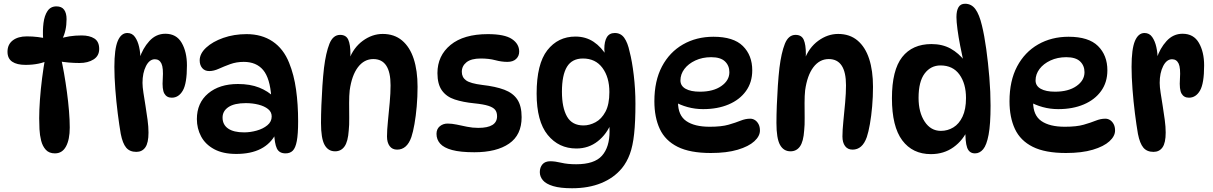

<svg xmlns="http://www.w3.org/2000/svg" viewBox="-20 -808 6470 1024"><path d="M230 -602H210Q207 -646 212 -685.5Q217 -725 233.5 -749.5Q250 -774 281 -774Q309 -774 322 -756Q335 -738 335 -706Q335 -643 311 -598L293 -600Q347 -619 415 -619Q458 -619 483.5 -602.5Q509 -586 509 -547Q509 -510 479 -491Q449 -472 404 -472Q377 -472 346.5 -474.5Q316 -477 287 -483L304 -504Q313 -466 321.5 -417.5Q330 -369 337 -317Q344 -265 348 -216Q352 -167 352 -128Q352 -64 332 -27Q312 10 273 10Q242 10 224.5 -9Q207 -28 199.5 -57.5Q192 -87 190.5 -119Q189 -151 189 -177Q189 -221 193 -276.5Q197 -332 204.5 -391Q212 -450 222 -505L242 -488Q191 -462 116 -462Q70 -462 45 -479Q20 -496 20 -532Q20 -571 48 -592.5Q76 -614 123 -614Q154 -614 181.5 -610.5Q209 -607 230 -602Z M590 -451Q590 -547 608 -589.5Q626 -632 659 -632Q685 -632 700 -610.5Q715 -589 722 -557.5Q729 -526 729 -494L724 -496Q741 -550 776.5 -589Q812 -628 862 -628Q921 -628 949 -579.5Q977 -531 977 -459Q977 -363 955 -325Q933 -287 896 -287Q869 -287 856.5 -309Q844 -331 848 -387Q852 -446 841 -469Q830 -492 806 -492Q777 -492 758.5 -455.5Q740 -419 740 -366Q740 -345 745 -313Q750 -281 756 -243.5Q762 -206 767 -169Q772 -132 772 -101Q772 -46 755 -22Q738 2 707 2Q672 2 653 -20.5Q634 -43 624 -94Q616 -140 608 -203Q600 -266 595 -332Q590 -398 590 -451Z M1503 10Q1469 10 1456.5 -16.5Q1444 -43 1442 -101L1452 -96Q1396 13 1240 13Q1169 13 1122 -12.5Q1075 -38 1052.5 -80.5Q1030 -123 1030 -173Q1030 -259 1090 -309.5Q1150 -360 1249 -360Q1314 -360 1362 -341Q1410 -322 1444 -288L1427 -290Q1420 -391 1383.5 -434.5Q1347 -478 1280 -478Q1241 -478 1208 -466Q1175 -454 1147.5 -441.5Q1120 -429 1096 -429Q1072 -429 1058.5 -445Q1045 -461 1045 -486Q1045 -522 1079.5 -554Q1114 -586 1171 -606Q1228 -626 1295 -626Q1376 -626 1434 -587Q1492 -548 1522 -473Q1548 -409 1559 -330Q1570 -251 1570 -161Q1570 -93 1563 -56Q1556 -19 1541.5 -4.5Q1527 10 1503 10ZM1282 -102Q1315 -102 1349 -111.5Q1383 -121 1406 -140Q1429 -159 1429 -187Q1429 -211 1409.5 -226.5Q1390 -242 1358.5 -250Q1327 -258 1291 -258Q1230 -258 1198.5 -237Q1167 -216 1167 -181Q1167 -143 1196.5 -122.5Q1226 -102 1282 -102Z M1794 -622Q1826 -622 1837.5 -596Q1849 -570 1849 -519Q1849 -507 1847.5 -493.5Q1846 -480 1843 -469L1841 -489Q1865 -554 1915 -590.5Q1965 -627 2021 -627Q2083 -627 2124.5 -592Q2166 -557 2186.5 -494Q2207 -431 2207 -345Q2207 -292 2202.5 -240.5Q2198 -189 2190.5 -146.5Q2183 -104 2174 -77Q2162 -43 2143 -26.5Q2124 -10 2098 -10Q2072 -10 2058 -29Q2044 -48 2044 -80Q2044 -114 2049 -162.5Q2054 -211 2058.5 -261.5Q2063 -312 2063 -353Q2063 -493 1971 -493Q1922 -493 1889 -449.5Q1856 -406 1845 -326Q1842 -299 1842 -259Q1842 -219 1842.5 -179.5Q1843 -140 1840 -113Q1836 -53 1817.5 -27Q1799 -1 1767 -1Q1730 -1 1711 -35.5Q1692 -70 1692 -152Q1692 -194 1694 -246Q1696 -298 1699.5 -350.5Q1703 -403 1708 -446Q1718 -527 1737 -574.5Q1756 -622 1794 -622Z M2582 -626Q2671 -626 2710 -600Q2749 -574 2749 -533Q2749 -509 2732.5 -493.5Q2716 -478 2686 -478Q2655 -478 2621.5 -487Q2588 -496 2544 -496Q2493 -496 2468 -476Q2443 -456 2443 -425Q2443 -396 2465.5 -379.5Q2488 -363 2552 -355Q2623 -347 2669.5 -329.5Q2716 -312 2739 -277.5Q2762 -243 2762 -183Q2762 -88 2695 -42Q2628 4 2510 4Q2435 4 2391 -8Q2347 -20 2327.5 -42Q2308 -64 2308 -94Q2308 -120 2325.5 -134.5Q2343 -149 2367 -149Q2390 -149 2416 -143.5Q2442 -138 2471 -132Q2500 -126 2531 -126Q2631 -126 2631 -188Q2631 -209 2621 -222Q2611 -235 2585 -243.5Q2559 -252 2509 -257Q2449 -263 2405 -277.5Q2361 -292 2337 -325.5Q2313 -359 2313 -418Q2313 -511 2383 -568.5Q2453 -626 2582 -626Z M3054 -16Q2960 -16 2901 -88.5Q2842 -161 2842 -309Q2842 -467 2899 -540Q2956 -613 3049 -613Q3104 -613 3146 -585Q3188 -557 3218 -506L3210 -492Q3207 -506 3205 -522Q3203 -538 3203 -546Q3203 -587 3216.5 -609.5Q3230 -632 3259 -632Q3291 -632 3309.5 -606Q3328 -580 3338 -532Q3351 -483 3360 -407.5Q3369 -332 3369 -255Q3369 -159 3362 -94Q3355 -29 3339 14Q3323 57 3297 89Q3254 141 3186.5 168.5Q3119 196 3031 196Q2968 196 2930 184.5Q2892 173 2875.5 153.5Q2859 134 2859 110Q2859 85 2873 68.5Q2887 52 2915 52Q2940 52 2973.5 60Q3007 68 3053 68Q3150 68 3190.5 22.5Q3231 -23 3231 -108Q3231 -131 3228 -162L3242 -157Q3217 -93 3168 -54.5Q3119 -16 3054 -16ZM3092 -139Q3124 -139 3156 -156Q3188 -173 3209 -212Q3230 -251 3230 -317Q3230 -396 3193 -446Q3156 -496 3089 -496Q3031 -496 3004 -452Q2977 -408 2977 -319Q2977 -234 3004 -186.5Q3031 -139 3092 -139Z M3771 8Q3660 8 3594 -25Q3528 -58 3499 -120Q3470 -182 3470 -268Q3470 -377 3510.5 -453.5Q3551 -530 3622.5 -571Q3694 -612 3785 -612Q3892 -612 3942 -562.5Q3992 -513 3992 -433Q3992 -369 3958.5 -322.5Q3925 -276 3866 -251Q3807 -226 3730 -226Q3687 -226 3647 -237Q3607 -248 3575 -267L3599 -311Q3596 -287 3596 -263Q3596 -193 3640 -162.5Q3684 -132 3765 -132Q3828 -132 3866 -143Q3904 -154 3930 -164.5Q3956 -175 3981 -175Q3995 -175 4006.5 -167.5Q4018 -160 4025.5 -146Q4033 -132 4033 -112Q4033 -82 4003 -54.5Q3973 -27 3914.5 -9.5Q3856 8 3771 8ZM3713 -319Q3784 -319 3827 -349Q3870 -379 3870 -423Q3870 -458 3846.5 -480.5Q3823 -503 3773 -503Q3726 -503 3688.5 -485.5Q3651 -468 3630 -440Q3609 -412 3609 -379Q3609 -350 3636.5 -334.5Q3664 -319 3713 -319Z M4223 -622Q4255 -622 4266.5 -596Q4278 -570 4278 -519Q4278 -507 4276.5 -493.5Q4275 -480 4272 -469L4270 -489Q4294 -554 4344 -590.5Q4394 -627 4450 -627Q4512 -627 4553.5 -592Q4595 -557 4615.5 -494Q4636 -431 4636 -345Q4636 -292 4631.5 -240.5Q4627 -189 4619.5 -146.5Q4612 -104 4603 -77Q4591 -43 4572 -26.5Q4553 -10 4527 -10Q4501 -10 4487 -29Q4473 -48 4473 -80Q4473 -114 4478 -162.5Q4483 -211 4487.5 -261.5Q4492 -312 4492 -353Q4492 -493 4400 -493Q4351 -493 4318 -449.5Q4285 -406 4274 -326Q4271 -299 4271 -259Q4271 -219 4271.5 -179.5Q4272 -140 4269 -113Q4265 -53 4246.5 -27Q4228 -1 4196 -1Q4159 -1 4140 -35.5Q4121 -70 4121 -152Q4121 -194 4123 -246Q4125 -298 4128.5 -350.5Q4132 -403 4137 -446Q4147 -527 4166 -574.5Q4185 -622 4223 -622Z M4945 14Q4847 14 4792 -59.5Q4737 -133 4737 -284Q4737 -434 4791.5 -503.5Q4846 -573 4948 -573Q5006 -573 5049.5 -549Q5093 -525 5127 -481L5119 -477Q5110 -518 5101 -564Q5092 -610 5086.5 -651.5Q5081 -693 5081 -717Q5081 -751 5092 -769.5Q5103 -788 5127 -788Q5161 -788 5182 -759.5Q5203 -731 5217 -672Q5230 -619 5240 -546.5Q5250 -474 5256.5 -395.5Q5263 -317 5263 -245Q5263 -145 5252.5 -89.5Q5242 -34 5223.5 -12Q5205 10 5180 10Q5149 10 5138 -21Q5127 -52 5129 -122H5144Q5117 -60 5065.5 -23Q5014 14 4945 14ZM4998 -110Q5034 -110 5064.5 -128.5Q5095 -147 5113.5 -186Q5132 -225 5132 -285Q5132 -362 5097 -410.5Q5062 -459 4996 -459Q4944 -459 4911.5 -416Q4879 -373 4879 -286Q4879 -209 4911.5 -159.5Q4944 -110 4998 -110Z M5665 8Q5554 8 5488 -25Q5422 -58 5393 -120Q5364 -182 5364 -268Q5364 -377 5404.5 -453.5Q5445 -530 5516.5 -571Q5588 -612 5679 -612Q5786 -612 5836 -562.5Q5886 -513 5886 -433Q5886 -369 5852.5 -322.5Q5819 -276 5760 -251Q5701 -226 5624 -226Q5581 -226 5541 -237Q5501 -248 5469 -267L5493 -311Q5490 -287 5490 -263Q5490 -193 5534 -162.5Q5578 -132 5659 -132Q5722 -132 5760 -143Q5798 -154 5824 -164.5Q5850 -175 5875 -175Q5889 -175 5900.5 -167.5Q5912 -160 5919.5 -146Q5927 -132 5927 -112Q5927 -82 5897 -54.5Q5867 -27 5808.5 -9.5Q5750 8 5665 8ZM5607 -319Q5678 -319 5721 -349Q5764 -379 5764 -423Q5764 -458 5740.5 -480.5Q5717 -503 5667 -503Q5620 -503 5582.5 -485.5Q5545 -468 5524 -440Q5503 -412 5503 -379Q5503 -350 5530.5 -334.5Q5558 -319 5607 -319Z M6015 -451Q6015 -547 6033 -589.5Q6051 -632 6084 -632Q6110 -632 6125 -610.5Q6140 -589 6147 -557.5Q6154 -526 6154 -494L6149 -496Q6166 -550 6201.5 -589Q6237 -628 6287 -628Q6346 -628 6374 -579.5Q6402 -531 6402 -459Q6402 -363 6380 -325Q6358 -287 6321 -287Q6294 -287 6281.5 -309Q6269 -331 6273 -387Q6277 -446 6266 -469Q6255 -492 6231 -492Q6202 -492 6183.5 -455.5Q6165 -419 6165 -366Q6165 -345 6170 -313Q6175 -281 6181 -243.5Q6187 -206 6192 -169Q6197 -132 6197 -101Q6197 -46 6180 -22Q6163 2 6132 2Q6097 2 6078 -20.5Q6059 -43 6049 -94Q6041 -140 6033 -203Q6025 -266 6020 -332Q6015 -398 6015 -451Z"/></svg>

Font: DynaPuff
Style: Regular
Weight: 400
Designer: Toshi Omagari, Jennifer Daniel
Foundry: Google Fonts
Version: Version 2.000